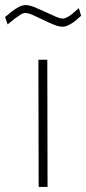

<svg xmlns="http://www.w3.org/2000/svg" viewBox="-39 -735 339 755"><path d="M112 -500H147L148 0H113ZM280 -673Q267 -661 255 -651Q244 -643 231 -636.5Q218 -630 207 -630Q192 -630 171.5 -638.5Q151 -647 130.5 -657Q110 -667 91 -675.5Q72 -684 60 -684Q52 -684 40.5 -676.5Q29 -669 18 -661Q5 -651 -9 -639L-19 -668Q-5 -680 9 -691Q21 -700 35 -707.5Q49 -715 62 -715Q77 -715 97.5 -706.5Q118 -698 138.5 -688.5Q159 -679 178 -670.5Q197 -662 209 -662Q216 -662 226.5 -668Q237 -674 247 -682Q258 -691 271 -703Z"/></svg>

Font: Panefresco 1wt
Style: Regular
Weight: 250
Version: Version 1.000